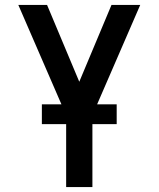

<svg xmlns="http://www.w3.org/2000/svg" viewBox="-20 -755 640 775"><path d="M247 0V-290L54 -735H170L300 -425L430 -735H546L353 -290V0ZM451 -254H149V-334H451Z"/></svg>

Font: Iosevka Custom SmBdEx
Style: Regular
Weight: 600
Width: 7
Monospace: yes
Designer: Belleve Invis
Foundry: Belleve Invis
Version: Version 11.2.4; ttfautohint (v1.8.4)